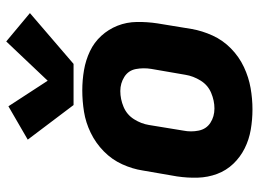

<svg xmlns="http://www.w3.org/2000/svg" viewBox="-127 -695 830 616"><g transform="rotate(-90 288.0 -387.0)"><path d="M245 8Q279 8 313.5 2Q348 -4 381 -19.5Q414 -35 440.5 -61Q467 -87 482 -120Q497 -153 503 -187L521 -297Q526 -330 525.5 -363Q525 -396 513.5 -425Q502 -454 481 -477Q460 -500 431.5 -513.5Q403 -527 371 -532.5Q339 -538 306 -538Q272 -538 237.5 -532.5Q203 -527 170 -511Q137 -495 110.5 -469Q84 -443 69 -410Q54 -377 49 -344L30 -234Q25 -200 26 -167.5Q27 -135 38 -105.5Q49 -76 70.5 -53.5Q92 -31 120 -17Q148 -3 180 2.5Q212 8 245 8ZM248 -114Q222 -114 202 -127Q182 -140 177 -164.5Q172 -189 177 -214L195 -324Q199 -349 213.5 -372Q228 -395 253 -405.5Q278 -416 304 -416Q329 -416 349.5 -403Q370 -390 374.5 -366Q379 -342 375 -317L356 -207Q352 -182 337.5 -158.5Q323 -135 298 -124.5Q273 -114 248 -114ZM259 -566H391L554 -706L463 -782L337 -649L255 -775L148 -713Z"/></g></svg>

Font: Iosevka Sparkle Heavy
Style: Italic
Weight: 900
Italic angle: -9°
Designer: Belleve Invis
Foundry: Belleve Invis
Version: Version 4.5.0; ttfautohint (v1.8.3)